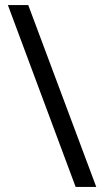

<svg xmlns="http://www.w3.org/2000/svg" viewBox="-20 -734 407 754"><path d="M91 -714 358 0H277L11 -714Z"/></svg>

Font: Stephens Clock
Style: Regular
Weight: 400
Designer: Peter Wiegel (catfonts.de) with slight modifications by DT1.org
Version: Version 0.9.1